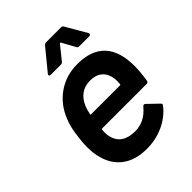

<svg xmlns="http://www.w3.org/2000/svg" viewBox="-202 -810 928 928"><g transform="rotate(-45 262.0 -345.5)"><path d="M489 -226Q488 -214 476 -214H173Q168 -214 168 -209Q167 -202 167 -190Q167 -175 170 -164Q186 -92 275 -91Q341 -91 387 -147Q392 -153 397 -153Q401 -153 404 -150L457 -99Q462 -94 462 -91Q462 -89 458 -83Q423 -39 370 -15Q317 9 256 9Q180 9 132 -26Q84 -61 67 -124Q57 -157 57 -201Q57 -231 61 -259Q68 -327 86 -368Q114 -438 172.5 -478.5Q231 -519 307 -519Q497 -519 497 -316Q497 -279 489 -226ZM193 -349Q185 -331 180 -305Q178 -300 183 -300H380Q385 -300 385 -305Q386 -313 386 -326Q386 -339 385 -343Q380 -379 357 -399Q334 -419 295 -419Q258 -419 232.5 -400.5Q207 -382 193 -349ZM171 -580Q171 -584 175 -588L261 -693Q267 -700 276 -700H378Q386 -700 390 -693L451 -588Q453 -584 453 -581Q453 -573 443 -573H375Q365 -573 362 -581L325 -648Q323 -650 321 -650Q319 -650 318 -648L264 -581Q259 -573 250 -573H181Q171 -573 171 -580Z"/></g></svg>

Font: Barlow SemiBold
Style: Italic
Weight: 600
Italic angle: -7°
Designer: Jeremy Tribby
Foundry: Tribby Type
Version: Version 1.408